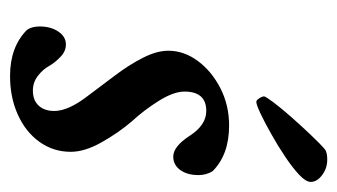

<svg xmlns="http://www.w3.org/2000/svg" viewBox="-166 -505 678 386"><g transform="rotate(90 173.0 -312.0)"><path d="M132.8 6.8Q74.2 6.8 40 -27.3Q33.2 -37.1 33.2 -52.7Q33.2 -75.2 43.5 -90.3Q53.7 -105.5 69.3 -105.5Q83 -105.5 94.2 -94.7Q105.5 -84 112.3 -72.3Q119.1 -59.6 132.3 -49.3Q145.5 -39.1 162.1 -39.1Q181.6 -39.1 192.4 -50.8Q203.1 -62.5 203.1 -82Q203.1 -110.4 172.9 -149.4Q153.3 -175.8 131.8 -204.1Q110.4 -232.4 96.2 -260.3Q82 -288.1 82 -311.5Q82 -342.8 102.5 -370.6Q123 -398.4 157.2 -416Q191.4 -433.6 232.4 -433.6Q291 -433.6 324.2 -400.4Q332 -387.7 332 -372.1Q332 -349.6 321.8 -335.4Q311.5 -321.3 294.9 -321.3Q274.4 -321.3 252.9 -354.5Q231.4 -387.7 203.1 -387.7Q164.1 -387.7 164.1 -343.8Q164.1 -322.3 182.6 -292.5Q201.2 -262.7 224.6 -237.3Q247.1 -210.9 266.1 -177.2Q285.2 -143.6 285.2 -115.2Q285.2 -80.1 265.1 -52.2Q245.1 -24.4 210.4 -8.8Q175.8 6.8 132.8 6.8ZM184.6 -488.3Q181.6 -488.3 177.7 -494.1Q173.8 -500 173.8 -503.9Q173.8 -506.8 185.5 -522.5Q197.3 -538.1 215.3 -558.6Q233.4 -579.1 251.5 -598.1Q269.5 -617.2 281.2 -627Q288.1 -630.9 300.8 -630.9Q318.4 -630.9 332 -620.6Q345.7 -610.4 345.7 -597.7Q345.7 -587.9 331.1 -574.2Q316.4 -560.5 294.4 -545.9Q272.5 -531.2 249 -518.1Q225.6 -504.9 208 -496.6Q190.4 -488.3 184.6 -488.3Z"/></g></svg>

Font: Crimson Text SemiBold
Style: Italic
Weight: 600
Italic angle: -11°
Designer: Sebastian Kosch
Foundry: Sebastian Kosch
Version: Version 1.100; ttfautohint (v1.8.4)